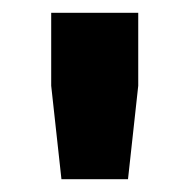

<svg xmlns="http://www.w3.org/2000/svg" viewBox="-20 -720 296 300"><path d="M60 -586V-700H196V-586L180 -440H76Z"/></svg>

Font: Chakra Petch
Style: Bold
Weight: 700
Designer: Katatrad Aksorn Co.,Ltd.
Foundry: Cadson Demak Co.,Ltd.
Version: Version 1.000; ttfautohint (v1.6)